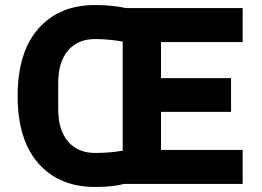

<svg xmlns="http://www.w3.org/2000/svg" viewBox="-20 -730 1038 762"><path d="M357 12Q215 12 132.5 -81.5Q50 -175 50 -349Q50 -523 132.5 -616.5Q215 -710 357 -710Q424 -710 480 -698H943V-563H619V-420H897V-286H619V-135H943V0H472Q428 12 357 12ZM357 -123Q416 -123 467 -132V-565Q410 -575 357 -575Q289 -575 250 -529.5Q211 -484 211 -401V-297Q211 -214 250 -168.5Q289 -123 357 -123Z"/></svg>

Font: Anuphan
Style: Bold
Weight: 700
Designer: Mike Abbink, Paul van der Laan, Pieter van Rosmalen, Mint Tantisuwanna
Foundry: Bold Monday; Cadson Demak
Version: Version 3.002;hotconv 1.0.109;makeotfexe 2.5.65596